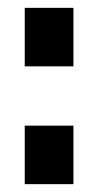

<svg xmlns="http://www.w3.org/2000/svg" viewBox="-20 -469 252 489"><path d="M43 -300V-449H167V-300ZM43 0V-149H167V0Z"/></svg>

Font: TitilliumText22L Rg
Style: Bold
Weight: 700
Designer: Campivisivi
Foundry: Campivisivi
Version: 1.000